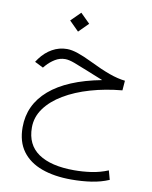

<svg xmlns="http://www.w3.org/2000/svg" viewBox="-99 -676 856 1079"><g transform="rotate(10 329.0 -136.5)"><path d="M222.2 -548.8 276.4 -602.5 330.6 -548.8 276.4 -494.6ZM457.5 -250Q439.5 -257.3 427.7 -262Q416 -266.6 403.3 -271.7Q390.6 -276.9 369.1 -285.6Q319.8 -305.7 287.1 -317.9Q254.4 -330.1 232.9 -330.1Q201.7 -330.1 175.3 -313.7Q148.9 -297.4 128.9 -274.9L117.2 -261.2L68.4 -285.6L81.5 -304.7Q110.4 -343.8 149.4 -365.7Q188.5 -387.7 233.4 -387.7Q260.7 -387.7 296.4 -375.5Q332 -363.3 375 -342.3Q444.8 -308.1 493.9 -290.5Q543 -272.9 584 -268.6L579.6 -212.9Q483.9 -204.1 399.7 -179.7Q315.4 -155.3 251.5 -117.2Q187.5 -79.1 151.1 -29.1Q114.7 21 114.7 80.6Q114.7 179.2 186 227.8Q257.3 276.4 389.6 276.4Q439 276.4 487.8 269.3Q536.6 262.2 582.5 243.2L596.7 294.9Q551.3 314.5 497.3 322.5Q443.4 330.6 382.8 330.6Q285.6 330.6 213.9 304.4Q142.1 278.3 102.5 224.6Q63 170.9 63 88.4Q63 -40 163.1 -126.5Q263.2 -212.9 457.5 -250Z"/></g></svg>

Font: Vazir Thin FD-UI
Style: Thin-FD-UI
Weight: 100
Designer: Saber Rastikerdar
Foundry: Saber Rastikerdar
Version: Version 30.1.0